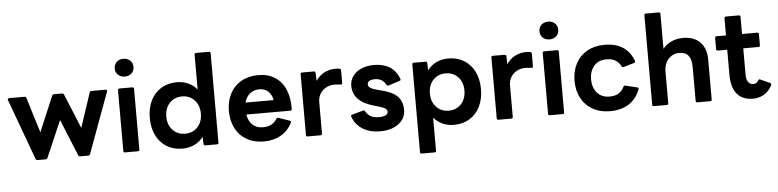

<svg xmlns="http://www.w3.org/2000/svg" viewBox="-52 -1043 6278 1550"><g transform="rotate(-5 3086.5 -268.0)"><path d="M217 0Q205 0 202 -10L21 -503Q20 -505 20 -508Q20 -512 23.5 -515Q27 -518 32 -518H157Q168 -518 171 -507L259 -221L380 -508Q385 -518 395 -518H461Q472 -518 476 -508L591 -228L684 -507Q687 -518 699 -518H813Q820 -518 823 -514Q826 -510 824 -503L643 -10Q640 0 628 0H562Q551 0 547 -10L426 -306L298 -10Q293 0 283 0Z M902 -682Q902 -714 923.5 -734Q945 -754 978 -754Q1011 -754 1032.5 -734Q1054 -714 1054 -682Q1054 -650 1032.5 -630Q1011 -610 978 -610Q945 -610 923.5 -630Q902 -650 902 -682ZM926 0Q913 0 913 -13V-505Q913 -518 926 -518H1030Q1043 -518 1043 -505V-13Q1043 0 1030 0Z M1149 -259Q1149 -338 1178.5 -399Q1208 -460 1263 -494Q1318 -528 1391 -528Q1441 -528 1483 -509Q1525 -490 1554 -455V-737Q1554 -750 1567 -750H1671Q1684 -750 1684 -737V-13Q1684 0 1671 0H1577Q1563 0 1563 -13L1560 -71Q1532 -32 1488.5 -11Q1445 10 1391 10Q1318 10 1263 -24Q1208 -58 1178.5 -119Q1149 -180 1149 -259ZM1563 -259Q1563 -326 1524 -368Q1485 -410 1423 -410Q1361 -410 1322 -368Q1283 -326 1283 -259Q1283 -192 1322 -150Q1361 -108 1423 -108Q1485 -108 1524 -150Q1563 -192 1563 -259Z M1790 -259Q1790 -337 1821.5 -398.5Q1853 -460 1912.5 -494Q1972 -528 2052 -528Q2130 -528 2186.5 -491.5Q2243 -455 2271 -388Q2299 -321 2297 -232Q2296 -219 2283 -219H1928Q1937 -165 1969.5 -135Q2002 -105 2053 -105Q2131 -105 2167 -164Q2172 -173 2184 -170L2273 -139Q2286 -134 2280 -122Q2247 -56 2187 -23Q2127 10 2052 10Q1972 10 1912.5 -24Q1853 -58 1821.5 -119.5Q1790 -181 1790 -259ZM1930 -316H2158Q2149 -362 2121 -387.5Q2093 -413 2051 -413Q2005 -413 1973.5 -387.5Q1942 -362 1930 -316Z M2406 0Q2393 0 2393 -13V-505Q2393 -518 2406 -518H2500Q2514 -518 2514 -505L2517 -440Q2543 -481 2585 -503Q2627 -525 2675 -525Q2695 -525 2710 -522Q2721 -519 2721 -508V-405Q2721 -394 2710 -394Q2700 -394 2685.5 -396Q2671 -398 2659 -398Q2623 -398 2592 -382.5Q2561 -367 2542 -337Q2523 -307 2523 -268V-13Q2523 0 2510 0Z M2770 -128Q2769 -130 2769 -133Q2769 -141 2779 -144L2870 -169L2874 -170Q2883 -170 2886 -161Q2903 -131 2929 -118Q2955 -105 2990 -105Q3066 -105 3066 -143Q3066 -159 3049 -170Q3032 -181 2989 -193L2964 -200Q2874 -225 2833 -269.5Q2792 -314 2792 -376Q2792 -420 2817 -454.5Q2842 -489 2886.5 -508.5Q2931 -528 2989 -528Q3065 -528 3116.5 -495.5Q3168 -463 3192 -398Q3193 -396 3193 -392Q3193 -384 3184 -382L3093 -353Q3091 -352 3087 -352Q3081 -352 3076 -360Q3046 -413 2987 -413Q2959 -413 2942.5 -404Q2926 -395 2926 -376Q2926 -358 2944.5 -346.5Q2963 -335 3006 -324L3030 -318Q3123 -295 3161.5 -254Q3200 -213 3200 -146Q3200 -76 3142.5 -33Q3085 10 2995 10Q2910 10 2852.5 -25.5Q2795 -61 2770 -128Z M3311 218Q3298 218 3298 205V-505Q3298 -518 3311 -518H3405Q3419 -518 3419 -505L3422 -447Q3450 -486 3493.5 -507Q3537 -528 3591 -528Q3664 -528 3719 -494Q3774 -460 3803.5 -399Q3833 -338 3833 -259Q3833 -180 3803.5 -119Q3774 -58 3719 -24Q3664 10 3591 10Q3541 10 3499 -9Q3457 -28 3428 -63V205Q3428 218 3415 218ZM3699 -259Q3699 -326 3660 -368Q3621 -410 3559 -410Q3497 -410 3458 -368Q3419 -326 3419 -259Q3419 -192 3458 -150Q3497 -108 3559 -108Q3621 -108 3660 -150Q3699 -192 3699 -259Z M3952 0Q3939 0 3939 -13V-505Q3939 -518 3952 -518H4046Q4060 -518 4060 -505L4063 -440Q4089 -481 4131 -503Q4173 -525 4221 -525Q4241 -525 4256 -522Q4267 -519 4267 -508V-405Q4267 -394 4256 -394Q4246 -394 4231.5 -396Q4217 -398 4205 -398Q4169 -398 4138 -382.5Q4107 -367 4088 -337Q4069 -307 4069 -268V-13Q4069 0 4056 0Z M4344 -682Q4344 -714 4365.5 -734Q4387 -754 4420 -754Q4453 -754 4474.5 -734Q4496 -714 4496 -682Q4496 -650 4474.5 -630Q4453 -610 4420 -610Q4387 -610 4365.5 -630Q4344 -650 4344 -682ZM4368 0Q4355 0 4355 -13V-505Q4355 -518 4368 -518H4472Q4485 -518 4485 -505V-13Q4485 0 4472 0Z M4591 -259Q4591 -338 4623.5 -399Q4656 -460 4716 -494Q4776 -528 4856 -528Q5035 -528 5091 -378Q5092 -376 5092 -373Q5092 -364 5082 -361L4996 -336L4992 -335Q4984 -335 4979 -344Q4945 -410 4864 -410Q4797 -410 4761 -367Q4725 -324 4725 -259Q4725 -194 4761 -151Q4797 -108 4864 -108Q4947 -108 4980 -177Q4986 -188 4997 -185L5092 -162Q5105 -159 5100 -146Q5070 -68 5007.5 -29Q4945 10 4857 10Q4776 10 4716 -24Q4656 -58 4623.5 -119Q4591 -180 4591 -259Z M5212 0Q5199 0 5199 -13V-737Q5199 -750 5212 -750H5316Q5329 -750 5329 -737V-454Q5357 -490 5400 -509Q5443 -528 5492 -528Q5582 -528 5631.5 -477.5Q5681 -427 5681 -337V-13Q5681 0 5668 0H5564Q5551 0 5551 -13V-284Q5551 -349 5527 -379.5Q5503 -410 5452 -410Q5401 -410 5365 -372Q5329 -334 5329 -264V-13Q5329 0 5316 0Z M5841 -200V-402H5765Q5752 -402 5752 -415V-505Q5752 -518 5765 -518H5841V-657Q5841 -670 5854 -670H5958Q5971 -670 5971 -657V-518H6094Q6107 -518 6107 -505V-415Q6107 -402 6094 -402H5971V-192Q5971 -150 5985 -129Q5999 -108 6029 -108Q6054 -108 6068 -133Q6075 -145 6086 -139L6164 -104Q6171 -101 6171 -93Q6171 -89 6168 -83Q6142 -35 6102 -12.5Q6062 10 6015 10Q5930 10 5885.5 -43Q5841 -96 5841 -200Z"/></g></svg>

Font: LINE Seed Sans TH App
Style: Bold
Weight: 700
Designer: Dalton Maag Ltd | Thai characters by Cadson Demak Co.,Ltd.
Foundry: Dalton Maag Ltd
Version: Version 1.003